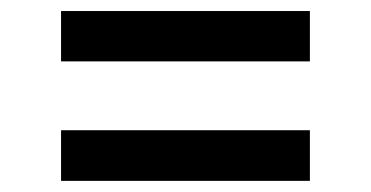

<svg xmlns="http://www.w3.org/2000/svg" viewBox="-20 -461 677 350"><path d="M91.3 -131.3V-223.6H544.9V-131.3ZM91.3 -349.1V-440.9H544.9V-349.1Z"/></svg>

Font: Inter Display Medium
Style: Regular
Weight: 500
Designer: Rasmus Andersson
Foundry: rsms
Version: Version 4.001;git-9221beed3